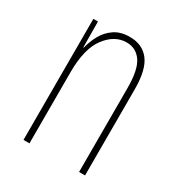

<svg xmlns="http://www.w3.org/2000/svg" viewBox="-134 -630 676 724"><g transform="rotate(30 204.0 -268.5)"><path d="M225 -537Q280 -537 309.5 -498.5Q339 -460 339 -375V0H313V-365Q313 -445 289.5 -479Q266 -513 225 -513Q173 -513 135 -462.5Q97 -412 97 -311V0H71V-527H91L92 -415H94Q101 -445 116.5 -473Q132 -501 158.5 -519Q185 -537 225 -537Z"/></g></svg>

Font: Noto Sans Lao UI ExtCond Thin
Style: Regular
Weight: 100
Width: 2
Designer: Monotype Design Team
Foundry: Monotype Imaging Inc.
Version: Version 2.000; ttfautohint (v1.8.4.7-5d5b)